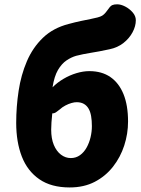

<svg xmlns="http://www.w3.org/2000/svg" viewBox="-20 -847 642 877"><path d="M298.2 9.2Q214.1 9.2 159.8 -28.2Q105.4 -65.7 79.7 -131.9Q54 -198.2 54 -285.9Q54 -359.6 65.1 -432.3Q76.1 -505 102.9 -567.4Q129.7 -629.8 176.2 -674.5Q222.8 -719.2 293.2 -737.4Q325.1 -746.1 349.9 -751.2Q374.7 -756.3 393.6 -760.1Q412.4 -763.8 425.6 -767.3Q438.8 -770.8 446.7 -775.4Q454.6 -780.1 462.8 -790Q471 -799.9 475.6 -806.7Q484.4 -819.8 492.8 -823.6Q501.1 -827.3 515.3 -827.3Q532.1 -827.3 551.7 -817.3Q571.2 -807.3 585.8 -790.6Q600.4 -773.9 600.4 -754.7Q600.4 -727.3 585.4 -699.4Q570.4 -671.4 543.7 -650.5Q516.9 -629.6 480.9 -622.1Q454.7 -616.2 433.4 -612.4Q412.2 -608.6 394.1 -605.6Q375.9 -602.7 359.7 -599.4Q343.4 -596.2 328 -592.1Q306 -585.9 283.9 -571.1Q261.8 -556.2 244.7 -527.2Q227.7 -498.1 220 -448.2Q241.8 -470.3 270.1 -486.9Q298.3 -503.6 329.1 -512.8Q359.8 -522.1 388 -522.1Q444.8 -522.1 483.9 -495.3Q523.1 -468.4 544 -417.3Q564.9 -366.1 564.9 -291.8Q564.9 -236.2 547.6 -182.7Q530.3 -129.2 496.3 -85.7Q462.2 -42.2 412.8 -16.5Q363.4 9.2 298.2 9.2ZM303.3 -125Q327.1 -125 345.4 -138.2Q363.7 -151.4 375.7 -173.1Q387.7 -194.7 393.7 -220.3Q399.7 -246 399.7 -270.9Q399.7 -296.3 396.2 -316.6Q392.7 -336.9 384.5 -350.9Q376.3 -364.9 363.2 -372.4Q350.1 -380 330.9 -380.2Q320.4 -380.4 306.7 -376.5Q292.9 -372.6 278.6 -365.1Q264.3 -357.6 251.9 -346.3Q243.6 -339.6 235.7 -334.2Q227.9 -328.9 218.8 -329.1Q216.3 -306.7 215.1 -288.4Q213.8 -270.2 213.8 -254.9Q213.8 -214 225.8 -185.1Q237.9 -156.2 258.4 -140.6Q279 -125 303.3 -125Z"/></svg>

Font: Playpen Sans
Style: Regular
Weight: 400
Designer: Laura Meseguer, Veronika Burian, José Scaglione, Kostas Bartsokas, Vera Evstafieva, Tom Grace, Yorlmar Campos
Foundry: TypeTogether
Version: Version 2.000